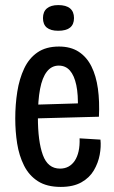

<svg xmlns="http://www.w3.org/2000/svg" viewBox="-20 -723 448 755"><path d="M219 12Q164 12 129 -10.5Q94 -33 74.5 -72Q55 -111 47.5 -158.5Q40 -206 40 -257Q40 -312 48 -362.5Q56 -413 75 -453.5Q94 -494 127.5 -517Q161 -540 212 -540Q258 -540 289.5 -519.5Q321 -499 339.5 -462Q358 -425 365 -374.5Q372 -324 369 -264L105 -257V-311L305 -317L286 -295Q288 -351 280 -388.5Q272 -426 255 -445.5Q238 -465 211 -465Q183 -465 164.5 -441.5Q146 -418 137.5 -373Q129 -328 129 -262Q129 -167 148.5 -113.5Q168 -60 216 -60Q235 -60 249.5 -68Q264 -76 274 -91Q284 -106 289 -128Q294 -150 293 -179L375 -174Q378 -146 372 -114Q366 -82 349 -53Q332 -24 300 -6Q268 12 219 12ZM209 -602Q179 -602 164 -614.5Q149 -627 149 -652Q149 -677 164.5 -690Q180 -703 209 -703Q240 -703 255.5 -690Q271 -677 271 -652Q271 -627 255.5 -614.5Q240 -602 209 -602Z"/></svg>

Font: Bricolage Grotesque Condensed
Style: Regular
Weight: 400
Width: 3
Designer: Mathieu Triay
Foundry: Atelier Triay
Version: Version 1.000;gftools[0.9.30]